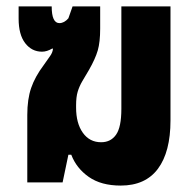

<svg xmlns="http://www.w3.org/2000/svg" viewBox="-20 -568 609 598"><path d="M356 10Q295 10 256.5 -17Q218 -44 202 -86H193L175 0H65V-210Q65 -259 77 -294Q89 -329 116 -365Q126 -380 135 -392Q144 -404 145 -416L143 -417Q126 -407 111 -407Q79 -407 58.5 -433.5Q38 -460 38 -510V-548H141Q141 -496 165 -496Q180 -496 193 -511L206 -548H292V-479Q292 -437 284.5 -411Q277 -385 257 -350Q245 -330 236 -314.5Q227 -299 222 -282.5Q217 -266 217 -240V-233Q217 -184 238 -154.5Q259 -125 295 -125Q325 -125 341.5 -148.5Q358 -172 358 -229V-548H511V-193Q511 -95 472 -42.5Q433 10 356 10Z"/></svg>

Font: Noto Sans Thai Cond ExtBd
Style: Regular
Weight: 800
Width: 3
Designer: Monotype Design Team
Foundry: Monotype Imaging Inc.
Version: Version 2.002; ttfautohint (v1.8.4.7-5d5b)